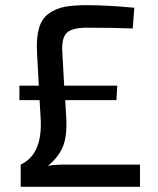

<svg xmlns="http://www.w3.org/2000/svg" viewBox="-20 -722 611 742"><path d="M521 -86V0H60V-86Q146 -126 137 -267L133 -335H55V-391H130L123 -520Q120 -577 131 -614Q142 -651 169 -670Q196 -689 229.5 -695.5Q263 -702 315 -702Q395 -702 499 -692L493 -612Q417 -615 317 -615Q259 -615 238 -595Q217 -575 221 -518L228 -391H433L430 -335H232L236 -267Q240 -198 223.5 -156.5Q207 -115 165 -81Q188 -86 233 -86Z"/></svg>

Font: Exo 2.0 Medium
Style: Regular
Weight: 500
Designer: Natanael Gama
Version: Version 1.001;PS 001.001;hotconv 1.0.70;makeotf.lib2.5.58329